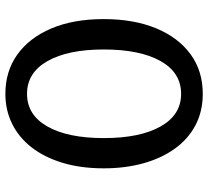

<svg xmlns="http://www.w3.org/2000/svg" viewBox="-50 -707 774 714"><g transform="rotate(90 337.0 -350.0)"><path d="M329 17Q245.5 17 183.2 -27.2Q121 -71.5 86 -153.5Q51 -235.5 51 -349Q51 -460 85 -542.8Q119 -625.5 181.2 -671.2Q243.5 -717 328.5 -717Q395 -717 446.5 -689.5Q498 -662 533.5 -612.2Q569 -562.5 587.5 -495.2Q606 -428 606 -349Q606 -263.5 585.5 -195.8Q565 -128 528 -80.5Q491 -33 440.2 -8Q389.5 17 329 17ZM329 -63.5Q407.5 -63.5 450.5 -139.5Q493.5 -215.5 493.5 -349Q493.5 -483 450.5 -559.8Q407.5 -636.5 329 -636.5Q250 -636.5 207 -559.8Q164 -483 164 -349Q164 -215.5 207.2 -139.5Q250.5 -63.5 329 -63.5Z"/></g></svg>

Font: Expletus Sans Medium
Style: Regular
Weight: 500
Version: Version 7.500